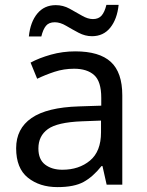

<svg xmlns="http://www.w3.org/2000/svg" viewBox="-20 -755 601 785"><path d="M288 -545Q386 -545 433 -502Q480 -459 480 -365V0H416L399 -76H395Q360 -32 321.5 -11Q283 10 215 10Q142 10 94 -28.5Q46 -67 46 -149Q46 -229 109 -272.5Q172 -316 303 -320L394 -323V-355Q394 -422 365 -448Q336 -474 283 -474Q241 -474 203 -461.5Q165 -449 132 -433L105 -499Q140 -518 188 -531.5Q236 -545 288 -545ZM314 -259Q214 -255 175.5 -227Q137 -199 137 -148Q137 -103 164.5 -82Q192 -61 235 -61Q303 -61 348 -98.5Q393 -136 393 -214V-262ZM98 -606Q104 -665 132.5 -699.5Q161 -734 208 -734Q238 -734 264.5 -719.5Q291 -705 315 -691Q339 -677 360 -677Q383 -677 395.5 -691.5Q408 -706 415 -735H465Q459 -677 431 -642Q403 -607 356 -607Q328 -607 301.5 -621Q275 -635 250.5 -649.5Q226 -664 204 -664Q180 -664 168 -649.5Q156 -635 149 -606Z"/></svg>

Font: Noto Sans Carian
Style: Regular
Weight: 400
Designer: Monotype Design Team
Foundry: Monotype Imaging Inc.
Version: Version 2.002; ttfautohint (v1.8.4.7-5d5b)